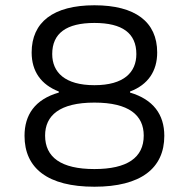

<svg xmlns="http://www.w3.org/2000/svg" viewBox="-20 -699 716 728"><path d="M338 -310C469 -310 525 -262 525 -185C525 -101 462 -58 338 -58C211 -58 151 -103 151 -185C151 -261 206 -310 338 -310ZM73 -184C73 -61 161 9 338 9C514 9 603 -61 603 -184C603 -265 561 -322 473 -348V-352C542 -378 576 -430 576 -500C576 -616 493 -679 338 -679C182 -679 100 -615 100 -500C100 -428 136 -378 203 -352V-348C112 -322 73 -263 73 -184ZM178 -494C178 -573 232 -612 338 -612C444 -612 497 -573 497 -494C497 -425 450 -376 338 -376C226 -376 178 -425 178 -494Z"/></svg>

Font: LT Wave Alt Light
Style: Regular
Weight: 300
Designer: Daniel Lyons
Version: Version 2.5 (Glyphs App)